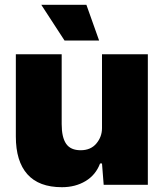

<svg xmlns="http://www.w3.org/2000/svg" viewBox="-20 -770 690 800"><path d="M46 -201V-544H237V-253Q237 -198 255.5 -171Q274 -144 316 -144Q358 -144 381.5 -172Q405 -200 405 -236V-544H596V0H412L405 -89H397Q379 -41 336.5 -15.5Q294 10 238 10Q142 10 94 -44Q46 -98 46 -201ZM152 -750H340L393 -601H249Z"/></svg>

Font: Mona Sans Black
Style: Regular
Weight: 900
Designer: Deni Anggara
Foundry: GitHub
Version: Version 2.000